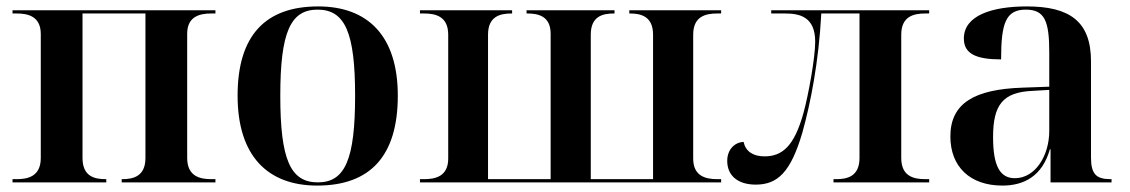

<svg xmlns="http://www.w3.org/2000/svg" viewBox="-20 -568 3518 598"><path d="M19 0H311V-10H309C275 -10 237 -18 237 -76V-526H433V-76C433 -18 394 -10 361 -10H359V0H651V-10H638C604 -10 563 -18 563 -76V-463C563 -518 604 -526 638 -526H651V-536H19V-526H32C66 -526 107 -518 107 -462V-76C107 -18 66 -10 32 -10H19Z M968 10C1133 10 1219 -82 1219 -270C1219 -457 1125 -548 971 -548C806 -548 720 -457 720 -270C720 -82 814 10 968 10ZM970 0C884 0 853 -72 853 -270C853 -466 884 -538 969 -538C1055 -538 1086 -466 1086 -270C1086 -72 1055 0 970 0Z M1288 0H2226V-10H2214C2180 -10 2139 -18 2139 -74V-460C2139 -518 2179 -526 2214 -526H2226V-536H1940V-526H1942C1975 -526 2014 -518 2014 -460V-10H1820V-460C1820 -518 1858 -526 1892 -526H1894V-536H1620V-526H1623C1656 -526 1695 -518 1695 -463V-10H1500V-460C1500 -518 1539 -526 1573 -526H1575V-536H1288V-526H1301C1335 -526 1376 -518 1376 -460V-74C1376 -18 1335 -10 1301 -10H1288Z M2334 7C2402 7 2443 -32 2479 -155C2504 -244 2530 -374 2538 -526H2657V-76C2657 -18 2618 -10 2585 -10H2576V0H2874V-10H2862C2827 -10 2787 -18 2787 -76V-460C2787 -518 2827 -526 2862 -526H2874V-536H2382V-526H2425C2469 -526 2519 -517 2519 -438C2519 -388 2498 -273 2483 -218C2454 -112 2416 -81 2361 -81C2325 -81 2302 -97 2296 -126C2268 -125 2245 -102 2245 -67C2245 -21 2278 7 2334 7Z M3102 10C3169 10 3226 -19 3250 -103H3252V0H3442V-10H3439C3394 -10 3378 -26 3378 -78V-377C3378 -502 3311 -548 3178 -548C3070 -548 2982 -520 2982 -448C2982 -400 3021 -383 3098 -383C3098 -497 3113 -538 3175 -538C3234 -538 3248 -502 3248 -405V-298L3165 -295C3014 -290 2940 -246 2940 -143C2940 -49 3001 10 3102 10ZM3141 -13C3095 -13 3073 -50 3073 -141C3073 -241 3103 -281 3196 -285L3248 -288V-160C3248 -84 3205 -13 3141 -13Z"/></svg>

Font: Noto Serif Display SemiBold
Style: Regular
Weight: 600
Designer: Monotype Design Team
Foundry: Monotype Imaging Inc.
Version: Version 2.009